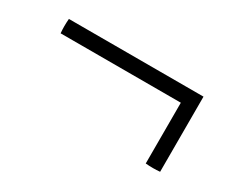

<svg xmlns="http://www.w3.org/2000/svg" viewBox="-51 -579 611 509"><g transform="rotate(30 254.5 -324.5)"><path d="M46 -440H458V-210Q437 -208 414 -210V-396H46Q44 -417 46 -440Z"/></g></svg>

Font: Castoro Titling
Style: Regular
Weight: 400
Version: Version 2.04